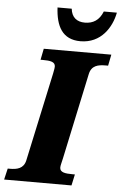

<svg xmlns="http://www.w3.org/2000/svg" viewBox="-86 -983 645 1025"><g transform="rotate(5 237.0 -470.0)"><path d="M317 -771C428 -771 483 -861 498 -940H428C409 -892 376 -872 332 -872C289 -872 261 -894 256 -940H180C185 -842 219 -771 317 -771ZM-24 0H337L350 -60H337C298 -60 269 -64 269 -90C269 -102 274 -116 279 -140L377 -600C387 -647 422 -654 463 -654H476L488 -714H126L114 -654H126C166 -654 193 -650 193 -624C193 -620 192 -609 187 -586L85 -112C75 -67 39 -60 2 -60H-10Z"/></g></svg>

Font: Noto Serif SemiCondensed Black
Style: Italic
Weight: 900
Width: 4
Italic angle: -12°
Designer: Monotype Design Team
Foundry: Monotype Imaging Inc.
Version: Version 2.014